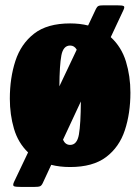

<svg xmlns="http://www.w3.org/2000/svg" viewBox="-20 -628 542 742"><path d="M18 -246.5Q18 -326.5 39.5 -392.5Q61 -458.5 111.8 -498Q162.5 -537.5 251 -537.5Q288.5 -537.5 320.5 -529.5L351 -594Q355 -602 360.2 -604.8Q365.5 -607.5 381.5 -607.5H431Q453 -607.5 458 -604.5Q463 -601.5 457 -589L408 -484.5Q449.5 -446.5 466.8 -390Q484 -333.5 484 -270Q484 -190 462.5 -124.8Q441 -59.5 390 -21Q339 17.5 251 17.5Q211 17.5 178 9L145.5 79Q141 89 134.8 91.8Q128.5 94.5 109.5 94.5H65Q40.5 94.5 34.2 91.8Q28 89 34 75.5L88.5 -39Q50 -76 34 -130.5Q18 -185 18 -246.5ZM251 -452Q224.5 -452 217.2 -414Q210 -376 209.5 -294.5L276.5 -436Q267.5 -452 251 -452ZM251 -68Q278 -68 285 -108.5Q292 -149 292.5 -236L223.5 -88Q232.5 -68 251 -68Z"/></svg>

Font: Besley* Condensed Heavy
Style: Regular
Weight: 800
Width: 3
Designer: Owen Earl
Foundry: indestructible type*
Version: Version 3.000; ttfautohint (v1.8.3)